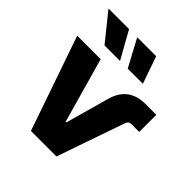

<svg xmlns="http://www.w3.org/2000/svg" viewBox="-207 -898 1034 1034"><g transform="rotate(45 310.0 -381.0)"><path d="M195.3 0 8.8 -539.1H187.5L292.5 -167H297.4L366.2 -412.6Q383.3 -477.1 424.3 -508.1Q465.3 -539.1 531.2 -539.1H611.3V-408.7H551.3Q531.7 -408.7 524.9 -390.1L389.6 0ZM326.7 -606 243.2 -761.7H387.7L441.9 -606ZM149.9 -606 24.4 -761.7H181.2L268.1 -606Z"/></g></svg>

Font: Inter 18pt ExtraBold
Style: Regular
Weight: 800
Designer: Rasmus Andersson
Foundry: rsms
Version: Version 4.001;git-66647c0bb